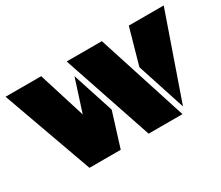

<svg xmlns="http://www.w3.org/2000/svg" viewBox="-103 -740 1107 962"><g transform="rotate(-30 450.5 -259.5)"><path d="M-6.8 -518.6H199.2L283.7 -248.5L343.8 -435.5L421.4 -196.8L359.9 0.5L359.4 0H179.2ZM346.7 -518.6H550.3L717.3 0H521.5ZM738.8 -32.2 647.9 -311.5 706.1 -518.6H908.2Z"/></g></svg>

Font: Black Ops One
Style: Regular
Weight: 400
Designer: James Grieshaber
Foundry: James Grieshaber
Version: Version 1.002